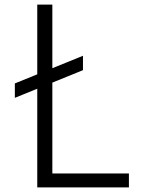

<svg xmlns="http://www.w3.org/2000/svg" viewBox="-20 -820 640 840"><path d="M143 0V-800H209V-61H544V0ZM45 -392V-455L343 -576V-513Z"/></svg>

Font: Victor Mono Light
Style: Regular
Weight: 300
Monospace: yes
Designer: Rune Bjørnerås
Version: Version 1.561;gftools[0.9.30]